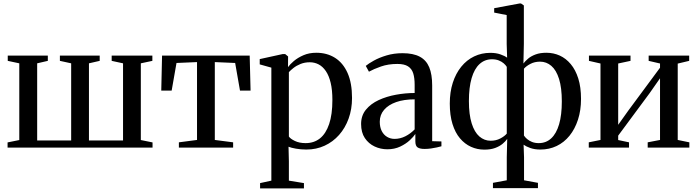

<svg xmlns="http://www.w3.org/2000/svg" viewBox="-20 -838 3956 1090"><path d="M23 0V-29.5L89.5 -43V-478.5L24 -492.5V-522.5H251.5V-492.5L191 -478.5V-40.5H384V-478.5L320 -492.5V-522.5H546V-492.5L485 -478.5V-40.5H678.5V-478.5L614 -492.5V-522.5H845V-492.5L779.5 -478.5V-43L846 -29.5V0Z M995.5 0V-30L1098.5 -43.5V-485.5L982 -480.5L954.5 -323.5H895.5L900 -522.5H1397.5L1402.5 -323.5H1342.5L1315 -480.5L1199.5 -485.5V-43.5L1303.5 -30V0Z M1456.5 231.5V201.5L1520.5 187.5V-454L1454.5 -472.5V-502.5L1584.5 -531H1599L1615.5 -517.5L1615 -457Q1626 -472.5 1648.2 -491.5Q1670.5 -510.5 1702.8 -524.5Q1735 -538.5 1775.5 -538.5Q1836 -538.5 1881.8 -509.8Q1927.5 -481 1953 -424Q1978.5 -367 1978.5 -281.5Q1978.5 -218.5 1959.2 -165Q1940 -111.5 1905 -72Q1870 -32.5 1822.8 -10.8Q1775.5 11 1719 11Q1688.5 11 1660.2 6Q1632 1 1618 -5L1620 77.5V187.5L1705.5 201.5V231.5ZM1715 -25.5Q1762.5 -25.5 1796.2 -52.2Q1830 -79 1848.5 -133.5Q1867 -188 1867 -270.5Q1867 -327.5 1857.2 -368Q1847.5 -408.5 1829.8 -434.5Q1812 -460.5 1788.8 -472.5Q1765.5 -484.5 1739 -484.5Q1710 -484.5 1686.5 -475Q1663 -465.5 1646.2 -452.2Q1629.5 -439 1620 -428.5V-63Q1628.5 -50 1654 -37.8Q1679.5 -25.5 1715 -25.5Z M2179 9.5Q2140.5 9.5 2106.5 -6.5Q2072.5 -22.5 2051.2 -54.2Q2030 -86 2030 -134Q2030 -182 2057.5 -215.5Q2085 -249 2129.8 -269.8Q2174.5 -290.5 2228 -300.2Q2281.5 -310 2334 -310V-357Q2334 -395.5 2325.8 -421.8Q2317.5 -448 2296.2 -461.5Q2275 -475 2236 -475Q2184 -475 2142.8 -460.5Q2101.5 -446 2074.5 -431L2056.5 -464Q2072 -477 2102.5 -494Q2133 -511 2174.8 -523.5Q2216.5 -536 2265.5 -536Q2326 -536 2363 -516.2Q2400 -496.5 2416.8 -456Q2433.5 -415.5 2433.5 -353V-36.5L2486 -35V-7.5Q2475.5 -4.5 2459.8 -1Q2444 2.5 2426.2 5Q2408.5 7.5 2390.5 7.5Q2364 7.5 2351 -1Q2338 -9.5 2338 -35.5V-77.5Q2328 -62 2306 -41.5Q2284 -21 2251.8 -5.8Q2219.5 9.5 2179 9.5ZM2220 -49.5Q2251.5 -49.5 2281 -64.2Q2310.5 -79 2334 -103.5V-274Q2273.5 -274 2229.2 -258.5Q2185 -243 2160.5 -214.5Q2136 -186 2136 -147Q2136 -116 2147.2 -94Q2158.5 -72 2177.8 -60.8Q2197 -49.5 2220 -49.5Z M2778.5 230V200L2857 185.5V55L2859.5 -49.5Q2850.5 -36 2833.5 -21.8Q2816.5 -7.5 2791 2Q2765.5 11.5 2729.5 11.5Q2689.5 11.5 2654 -4.5Q2618.5 -20.5 2591.2 -52.8Q2564 -85 2548.8 -134.2Q2533.5 -183.5 2533.5 -250Q2533.5 -315.5 2550.5 -368.2Q2567.5 -421 2598.5 -459.2Q2629.5 -497.5 2671.8 -517.8Q2714 -538 2764 -538Q2796.5 -538 2821.2 -529.2Q2846 -520.5 2859 -510.5L2856.5 -588.5V-752.5L2785.5 -766.5V-791.5L2931 -818.5H2937.5L2954 -807V-588.5L2951.5 -477.5Q2961.5 -491 2978.2 -505.2Q2995 -519.5 3020.8 -529Q3046.5 -538.5 3082 -538.5Q3122.5 -538.5 3157.8 -522.5Q3193 -506.5 3220.2 -474Q3247.5 -441.5 3263 -392.2Q3278.5 -343 3278.5 -276.5Q3278.5 -211.5 3261.2 -158.5Q3244 -105.5 3213.2 -67.5Q3182.5 -29.5 3140.2 -9.2Q3098 11 3048 11Q3015 11 2990.5 2.2Q2966 -6.5 2952.5 -16.5L2955 55V185.5L3034 200V230ZM2765.5 -39Q2796 -39 2820.2 -51.8Q2844.5 -64.5 2857 -79.5V-458.5Q2851 -468.5 2839.5 -478.5Q2828 -488.5 2811.5 -495Q2795 -501.5 2773 -501.5Q2732 -501.5 2702.5 -474.5Q2673 -447.5 2657.5 -394.5Q2642 -341.5 2642 -264.5Q2642 -187.5 2657.8 -137.5Q2673.5 -87.5 2701.5 -63.2Q2729.5 -39 2765.5 -39ZM3038.5 -25.5Q3080 -25.5 3109.2 -52.5Q3138.5 -79.5 3154 -132.2Q3169.5 -185 3169.5 -262Q3169.5 -339.5 3153.8 -389.8Q3138 -440 3110 -464Q3082 -488 3046 -488Q3015.5 -488 2991.5 -475.5Q2967.5 -463 2954.5 -448V-68.5Q2960.5 -59 2972 -49Q2983.5 -39 3000.2 -32.2Q3017 -25.5 3038.5 -25.5Z M3322.5 0V-30L3389 -43.5V-477.5L3323.5 -492.5V-522.5H3559.5V-492.5L3489.5 -477.5V-129.5L3546.5 -209.5L3727 -453.5V-477.5L3662.5 -492.5V-522.5H3892.5V-492.5L3827.5 -477V-43.5L3893.5 -30V0H3657V-30L3727 -43.5V-393.5L3667.5 -308.5L3489.5 -68V-43L3551 -30V0Z"/></svg>

Font: Merriweather 96pt
Style: Regular
Weight: 400
Version: Version 2.100